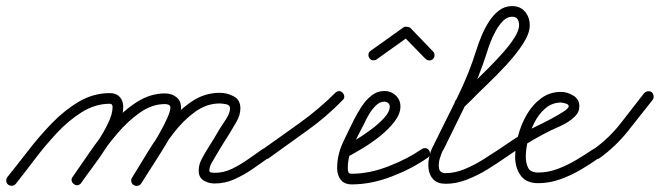

<svg xmlns="http://www.w3.org/2000/svg" viewBox="-32 -581 2168 631"><path d="M-5 26Q-11 21 -11.5 14Q-12 7 -8 1Q23 -37 59.5 -84.5Q96 -132 138 -175.5Q180 -219 227.5 -247Q275 -275 329 -275Q350 -275 361.5 -262.5Q373 -250 373 -229Q373 -202 358 -169Q343 -136 320.5 -101Q298 -66 274.5 -34.5Q251 -3 235 20Q235 20 235 20Q235 20 235 20Q231 26 224 27.5Q217 29 211 24Q205 20 203.5 13Q202 6 207 0Q221 -20 243 -50Q265 -80 287 -113Q309 -146 323.5 -176.5Q338 -207 338 -229Q338 -240 329 -240Q281 -240 237 -212.5Q193 -185 154 -143Q115 -101 81 -56Q47 -11 20 23Q15 29 8 29.5Q1 30 -5 26ZM235 20Q231 26 224 27.5Q217 29 211 24Q205 20 203.5 13Q202 6 207 0Q232 -36 264 -82.5Q296 -129 334.5 -173Q373 -217 417.5 -245.5Q462 -274 510 -274Q532 -274 547.5 -262Q563 -250 563 -227Q563 -206 547.5 -171.5Q532 -137 509 -99.5Q486 -62 464.5 -29Q443 4 432 22Q432 22 432 22Q432 22 432 22Q428 28 421 29.5Q414 31 408 27Q402 23 400 16Q398 9 402 3Q408 -7 423 -30Q438 -53 456 -82Q474 -111 490.5 -140Q507 -169 517.5 -192.5Q528 -216 528 -227Q528 -234 522.5 -236.5Q517 -239 510 -239Q468 -239 428 -211Q388 -183 352.5 -141Q317 -99 287 -55Q257 -11 235 20Q235 20 235 20Q235 20 235 20ZM407 27Q401 23 399.5 16Q398 9 402 3Q425 -34 454 -82Q483 -130 519 -174Q555 -218 597.5 -247Q640 -276 690 -276Q714 -276 736 -264.5Q758 -253 758 -225Q758 -203 745 -180.5Q732 -158 721 -140Q721 -140 721 -140Q721 -140 721 -140Q721 -140 721 -140Q710 -123 699.5 -106Q689 -89 679 -72Q679 -72 679 -72Q679 -72 679 -72Q673 -61 664.5 -47Q656 -33 656 -20Q656 -15 663 -14Q670 -13 673 -13Q703 -13 730 -26Q757 -39 782.5 -57Q808 -75 831 -91Q837 -95 844 -94Q851 -93 855 -87Q859 -81 858 -74Q857 -67 851 -63Q825 -44 796.5 -24.5Q768 -5 737.5 8.5Q707 22 673 22Q653 22 637 12Q621 2 621 -20Q621 -39 630 -56.5Q639 -74 649 -90Q649 -90 649 -90Q649 -90 649 -90Q660 -107 670.5 -124.5Q681 -142 691 -159Q691 -159 691 -159Q691 -159 691 -159Q699 -171 711.5 -190.5Q724 -210 724 -225Q724 -236 711 -238.5Q698 -241 690 -241Q647 -241 608.5 -213Q570 -185 537.5 -142.5Q505 -100 478.5 -55.5Q452 -11 431 22Q428 28 420.5 29.5Q413 31 407 27Z M827 -66Q823 -71 824 -78.5Q825 -86 831 -90Q892 -133 954.5 -178Q1017 -223 1070 -276Q1075 -281 1082 -281.5Q1089 -282 1094 -276Q1099 -271 1099.5 -264Q1100 -257 1094 -252Q1041 -197 977 -151.5Q913 -106 851 -61Q845 -57 838 -58.5Q831 -60 827 -66Z M1089 -74Q1086 -80 1088 -87Q1090 -94 1096 -98Q1110 -105 1135 -120Q1160 -135 1186.5 -154.5Q1213 -174 1231 -194Q1249 -214 1249 -231Q1249 -238 1243.5 -242.5Q1238 -247 1232 -247Q1216 -247 1203 -234Q1190 -221 1180 -204Q1170 -187 1165 -175Q1165 -175 1165 -175Q1165 -175 1165 -175Q1147 -141 1129 -104Q1111 -67 1111 -28Q1111 -20 1113 -15Q1115 -10 1124 -10Q1182 -10 1245 -34.5Q1308 -59 1354 -91Q1354 -91 1354 -91Q1354 -91 1354 -91Q1360 -95 1367 -94Q1374 -93 1378 -87Q1382 -81 1381 -74Q1380 -67 1374 -63Q1323 -27 1255.5 -1Q1188 25 1124 25Q1100 25 1088 10Q1076 -5 1076 -28Q1076 -72 1095 -112.5Q1114 -153 1133 -191Q1133 -191 1133 -191Q1133 -191 1133 -191Q1143 -210 1156.5 -231Q1170 -252 1189 -267Q1208 -282 1232 -282Q1253 -282 1268.5 -267.5Q1284 -253 1284 -231Q1284 -207 1265 -182Q1246 -157 1218 -134.5Q1190 -112 1161 -94.5Q1132 -77 1113 -67Q1106 -63 1099 -65.5Q1092 -68 1089 -74Z M1206 -386Q1200 -382 1193 -383Q1186 -384 1182 -390Q1178 -396 1179 -403Q1180 -410 1186 -414Q1213 -433 1240 -452.5Q1267 -472 1294 -491Q1297 -494 1305 -493Q1314 -492 1317 -489Q1335 -470 1354 -450.5Q1373 -431 1391 -412Q1391 -412 1391 -412Q1391 -412 1391 -412Q1396 -407 1396 -399.5Q1396 -392 1391 -387Q1386 -382 1378.5 -382.5Q1371 -383 1366 -388Q1347 -407 1328.5 -426.5Q1310 -446 1291 -465Q1290 -466 1294 -466.5Q1298 -467 1303 -467Q1308 -466 1312 -465Q1316 -464 1314 -463Q1287 -444 1260 -424.5Q1233 -405 1206 -386Q1206 -386 1206 -386Q1206 -386 1206 -386Z M1491 -227Q1486 -222 1478.5 -222.5Q1471 -223 1466 -228Q1461 -233 1461.5 -240.5Q1462 -248 1467 -253Q1473 -259 1479.5 -264.5Q1486 -270 1491 -276Q1504 -289 1526 -310.5Q1548 -332 1573.5 -357.5Q1599 -383 1622 -409Q1645 -435 1659.5 -458.5Q1674 -482 1674 -498Q1674 -510 1669 -518Q1664 -526 1651 -526Q1635 -526 1621.5 -512.5Q1608 -499 1597.5 -480Q1587 -461 1579.5 -441.5Q1572 -422 1569 -411Q1543 -328 1503.5 -248Q1464 -168 1426 -90Q1426 -90 1425 -89Q1425 -89 1425 -89Q1419 -79 1413.5 -60.5Q1408 -42 1411 -27Q1414 -12 1433 -12Q1463 -12 1494.5 -25Q1526 -38 1555.5 -56.5Q1585 -75 1609 -91Q1615 -95 1622 -94Q1629 -93 1633 -87Q1637 -81 1636 -74Q1635 -67 1629 -63Q1602 -44 1569.5 -24Q1537 -4 1502 9.5Q1467 23 1433 23Q1406 23 1392.5 9Q1379 -5 1376.5 -26Q1374 -47 1379.5 -69Q1385 -91 1395 -107Q1395 -107 1395 -107Q1394 -106 1394 -106Q1432 -182 1471 -261Q1510 -340 1535 -421Q1541 -440 1551 -464Q1561 -488 1575 -510Q1589 -532 1608 -546.5Q1627 -561 1651 -561Q1678 -561 1693.5 -542.5Q1709 -524 1709 -498Q1709 -471 1686.5 -436.5Q1664 -402 1631.5 -367Q1599 -332 1567.5 -302Q1536 -272 1517 -252Q1510 -245 1503.5 -239Q1497 -233 1491 -227Q1491 -227 1491 -227Q1491 -227 1491 -227Z M1629 -63Q1623 -59 1616 -60Q1609 -61 1605 -67Q1601 -73 1602 -80Q1603 -87 1609 -91Q1632 -107 1655.5 -122.5Q1679 -138 1704 -152Q1710 -156 1731 -166Q1752 -176 1776.5 -189Q1801 -202 1819 -213.5Q1837 -225 1837 -232Q1837 -238 1826.5 -241Q1816 -244 1812 -244Q1783 -244 1761 -225.5Q1739 -207 1724.5 -178.5Q1710 -150 1703 -120Q1696 -90 1696 -66Q1696 -44 1704 -29Q1712 -14 1737 -14Q1769 -14 1801 -26Q1833 -38 1863 -56Q1893 -74 1918 -91Q1924 -95 1931 -94Q1938 -93 1942 -87Q1946 -81 1945 -74Q1944 -67 1938 -63Q1910 -43 1877 -23.5Q1844 -4 1808.5 8.5Q1773 21 1737 21Q1697 21 1679 -4.5Q1661 -30 1661 -66Q1661 -97 1670.5 -134Q1680 -171 1699 -204Q1718 -237 1746.5 -258Q1775 -279 1812 -279Q1832 -279 1852 -267Q1872 -255 1872 -232Q1872 -212 1857 -198Q1838 -179 1808 -166Q1778 -153 1754 -140Q1722 -123 1690.5 -103.5Q1659 -84 1629 -63Q1629 -63 1629 -63Q1629 -63 1629 -63Z M1938 -61Q1932 -57 1925 -58.5Q1918 -60 1914 -66Q1910 -71 1911 -78.5Q1912 -86 1918 -90Q1969 -126 2008 -176Q2047 -226 2085 -275Q2085 -275 2085 -275Q2085 -275 2085 -275Q2090 -280 2097 -281Q2104 -282 2110 -278Q2115 -273 2116 -266Q2117 -259 2113 -253Q2073 -202 2032 -150.5Q1991 -99 1938 -61Q1938 -61 1938 -61Q1938 -61 1938 -61Z"/></svg>

Font: FRB American Cursive
Style: Italic
Weight: 400
Italic angle: -25°
Version: Version 2.0;Modular Font Editor K font №1